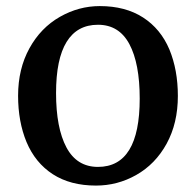

<svg xmlns="http://www.w3.org/2000/svg" viewBox="-20 -590 635 622"><path d="M528.8 -429.7Q556.2 -363.3 556.2 -279.3Q556.2 -190.9 519.8 -124.5Q483.4 -58.1 420.9 -22.9Q360.4 11.2 291 11.2Q208 11.2 151.1 -25.6Q94.2 -62.5 65.9 -129.9Q38.6 -195.8 38.6 -279.8Q38.6 -366.7 75.2 -433.3Q111.8 -500 174.3 -535.6Q235.4 -570.3 303.2 -570.3Q386.2 -570.3 443.4 -533.4Q500.5 -496.6 528.8 -429.7ZM297.4 -509.8Q230 -509.8 195.8 -454.3Q161.6 -398.9 161.6 -288.6Q161.6 -175.3 195.3 -112.3Q229 -49.3 297.4 -49.3Q432.6 -49.3 432.6 -270.5Q432.6 -384.3 399.2 -447Q365.7 -509.8 297.4 -509.8Z"/></svg>

Font: Merriweather
Style: Regular
Weight: 400
Designer: Eben Sorkin
Foundry: Eben Sorkin
Version: Version 1.584; ttfautohint (v1.8.1)